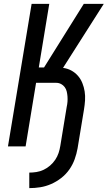

<svg xmlns="http://www.w3.org/2000/svg" viewBox="-20 -755 555 990"><path d="M131 215V135Q149 135 168 132Q187 129 205 120.5Q223 112 238.5 98.5Q254 85 265 68.5Q276 52 282 34Q288 16 291 -3L324 -204Q327 -217 328 -230.5Q329 -244 328 -257.5Q327 -271 324 -283.5Q321 -296 313.5 -306Q306 -316 294.5 -322Q283 -328 269 -328H166L112 0H21L143 -735H234L180 -407H207L412 -735H515L305 -405Q328 -402 347.5 -391.5Q367 -381 381.5 -364.5Q396 -348 404.5 -327Q413 -306 416.5 -283.5Q420 -261 418.5 -237.5Q417 -214 413 -190L380 10Q375 38 365 66Q355 94 337.5 119Q320 144 295.5 163Q271 182 243.5 194Q216 206 187.5 210.5Q159 215 131 215Z"/></svg>

Font: Iosevka SS04 Medium Oblique
Style: Regular
Weight: 500
Italic angle: -9°
Monospace: yes
Designer: Belleve Invis
Foundry: Belleve Invis
Version: Version 19.0.0; ttfautohint (v1.8.4)